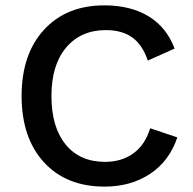

<svg xmlns="http://www.w3.org/2000/svg" viewBox="-20 -690 724 720"><path d="M645 -174.8Q614.7 -85.4 542.5 -37.8Q470.2 9.8 372.1 9.8Q228.5 9.8 144.8 -81.5Q61 -172.9 61 -330.1Q61 -486.8 145 -578.4Q229 -669.9 371.1 -669.9Q469.7 -669.9 537.4 -628.7Q605 -587.4 634.8 -507.8L534.2 -462.9Q514.6 -521.5 476.3 -549.3Q438 -577.1 377 -577.1Q283.2 -577.1 228 -511.7Q172.9 -446.3 172.9 -330.1Q172.9 -213.4 226.1 -148.2Q279.3 -83 374 -83Q436 -83 480.2 -115Q524.4 -147 543 -209Z"/></svg>

Font: Work Sans Medium
Style: Regular
Weight: 500
Designer: Wei Huang
Foundry: Wei Huang
Version: Version 2.012